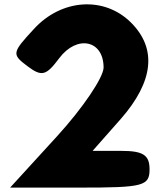

<svg xmlns="http://www.w3.org/2000/svg" viewBox="-20 -903 730 873"><path d="M134 -771C34 -663 33 -656 105 -602C170 -553 190 -559 249 -638C330 -746 451 -721 451 -596C451 -552 357 -412 239 -283L26 -50H343C631 -50 660 -57 660 -133C660 -198 631 -217 531 -217H401L529 -362C679 -533 694 -682 576 -800C455 -921 260 -909 134 -771Z"/></svg>

Font: Hussar Skorodowane
Style: Bold
Weight: 700
Foundry: Cannot Into Space Fonts
Version: Version 0.892